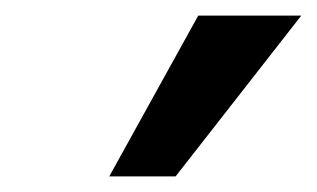

<svg xmlns="http://www.w3.org/2000/svg" viewBox="-20 -731 406 246"><path d="M120 -505 234 -711H366L205 -505Z"/></svg>

Font: Ysabeau Office
Style: Bold Italic
Weight: 700
Italic angle: -12°
Designer: Christian Thalmann (Catharsis Fonts)
Version: Version 2.001;gftools[0.9.30]; featfreeze: tnum,lnum,ss02